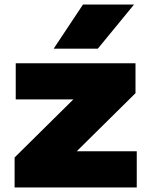

<svg xmlns="http://www.w3.org/2000/svg" viewBox="-20 -828 658 848"><path d="M44.5 0V-132.5L304 -389H49.5V-548.5H578.5V-416.5L319 -160H584V0ZM217 -613 346.5 -808H572L412 -613Z"/></svg>

Font: Encode Sans Exp XBd
Style: Regular
Weight: 800
Width: 7
Designer: Multiple Designers
Foundry: Impallari Type
Version: Version 3.002; ttfautohint (v1.8.3) -l 8 -r 50 -G 200 -x 14 